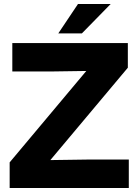

<svg xmlns="http://www.w3.org/2000/svg" viewBox="-20 -934 688 954"><path d="M28 -127.2 408.8 -581.4 230.8 -578.8H41.2V-720H615.2V-597.6L230.2 -138.6L412.4 -141.2H620V0H28ZM367.4 -914H529.8L386.8 -768H269.6Z"/></svg>

Font: Aspekta Variable
Style: Regular
Weight: 400
Designer: Ivo Dolenc
Version: Version 2.100